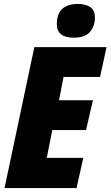

<svg xmlns="http://www.w3.org/2000/svg" viewBox="-20 -953 560 973"><path d="M461 -864Q461 -902 436.5 -917.5Q412 -933 376 -933Q268 -933 268 -831Q268 -762 354 -762Q411 -762 436 -791.5Q461 -821 461 -864ZM368 0 402 -153H217L245 -294H416L451 -445H279L302 -563H487L520 -714H154L3 0Z"/></svg>

Font: Noto Sans Display SemiCondensed Black
Style: Italic
Weight: 900
Width: 4
Designer: Monotype Design team
Foundry: Monotype Imaging Inc.
Version: 1.000